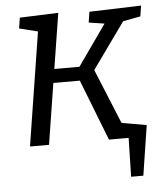

<svg xmlns="http://www.w3.org/2000/svg" viewBox="-51 -569 676 781"><g transform="rotate(-5 287.5 -179.0)"><path d="M53.9 7.3 133.2 -495 160.4 -447.8 51.6 -474.9 58.3 -518.4 215.9 -524.4 177.6 -283.5 166.6 -298.2H298.8L275.4 -288.1L406 -473.6L411.3 -462.5L335.7 -474.2L342.4 -517.7L553.9 -524.4L547.2 -480.9L458.2 -463.9L483.6 -478.3L333.3 -268.4L336 -292.8L438.9 -41.8L425.9 -53.2L506.2 -36.2L499.5 7.3H376.3L274.7 -253.3L287.4 -241.9H156.9L173.2 -255.6L131.6 7.3ZM453 165.7 456.6 5.6H394.4L379.7 -65.3L534.5 -38.2L502.9 165.7Z"/></g></svg>

Font: Bitter Thin
Style: Italic
Weight: 100
Italic angle: -9°
Designer: Sol Matas, and Bitter project Authors
Foundry: Sol Matas
Version: Version 2.002